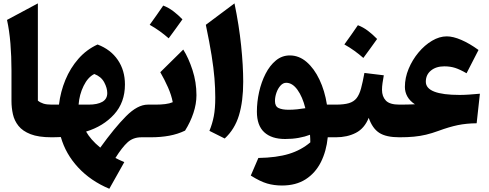

<svg xmlns="http://www.w3.org/2000/svg" viewBox="-20 -823 2933 1151"><path d="M207 -802.7V-219.7Q221.2 -208 240.2 -201.9Q259.3 -195.8 289.1 -195.8H289.6V0H289.1Q210.9 0 163.3 -18.6Q115.7 -37.1 90.8 -68.4Q65.9 -99.6 57.4 -138.4Q48.8 -177.2 48.8 -217.3V-401.4Q48.8 -483.9 42.5 -562Q36.1 -640.1 22 -703.6Z M564.9 -556.2Q643.6 -526.4 686.3 -463.6Q729 -400.9 729 -316.4Q729 -209 664.3 -137.5Q599.6 -65.9 496.1 -34.2Q508.8 -11.7 529.5 12.5Q550.3 36.6 581.1 62Q666.5 -56.6 735.6 -126.2Q804.7 -195.8 866.2 -195.8H866.7V0H827.6Q778.3 0 745.1 30Q711.9 60.1 671.9 124Q681.6 128.9 696.8 136.2Q711.9 143.6 725.1 148.9L635.3 308.6Q523.4 261.7 448.5 180.9Q373.5 100.1 344.7 -1.5Q331.1 -1 317.4 -0.5Q303.7 0 289.6 0Q278.8 0 273.4 -8.1Q268.1 -16.1 268.1 -38.6V-157.2Q268.1 -179.7 273.4 -187.7Q278.8 -195.8 289.6 -195.8H333.5Q342.8 -273.4 372.1 -344.2Q401.4 -415 450 -470.5Q498.5 -525.9 564.9 -556.2ZM545.4 -379.4Q506.8 -360.4 481.2 -308.1Q455.6 -255.9 451.2 -195.8H511.2Q564 -195.8 593.5 -212.6Q623 -229.5 623 -265.1Q623 -295.4 604.7 -329.6Q586.4 -363.8 545.4 -379.4Z M958.5 -789.6Q990.7 -777.3 1019.5 -755.4Q1048.3 -733.4 1073.7 -707Q1053.7 -679.2 1033.2 -650.6Q1012.7 -622.1 991.2 -593.3Q966.3 -615.2 938 -635.7Q909.7 -656.2 877.4 -674.3Q898.9 -703.6 918.9 -732.4Q939 -761.2 958.5 -789.6ZM866.7 0Q856 0 850.6 -8.1Q845.2 -16.1 845.2 -38.6V-157.2Q845.2 -179.7 850.6 -187.7Q856 -195.8 866.7 -195.8H913.1Q944.3 -195.8 970.2 -199Q996.1 -202.1 1015.6 -210.4Q1007.8 -252.4 987.1 -299.3Q966.3 -346.2 940.9 -390.1L1078.6 -525.9Q1110.4 -475.6 1134 -403.1Q1157.7 -330.6 1157.7 -252.4Q1157.7 -200.2 1139.6 -145.8Q1121.6 -91.3 1089.4 -40Q1045.9 -19 995.1 -9.5Q944.3 0 882.8 0Z M1385.7 -802.7Q1413.1 -670.4 1425.5 -549.8Q1438 -429.2 1438 -333Q1438 -215.8 1412.6 -131.8Q1387.2 -47.9 1327.1 7.3L1235.4 -38.6Q1252.9 -80.6 1261.7 -126.2Q1270.5 -171.9 1270.5 -238.3Q1270.5 -294.4 1265.6 -354.2Q1260.7 -414.1 1248.5 -490.7Q1236.3 -567.4 1213.9 -674.3Z M1717.3 -490.7Q1772.5 -490.7 1817.9 -451.7Q1863.3 -412.6 1895 -345.9Q1926.8 -279.3 1939.9 -195.8H1993.7V0H1944.8Q1936.5 83.5 1903.6 148.9Q1870.6 214.4 1812.5 251.7Q1754.4 289.1 1670.4 289.1Q1623 289.1 1581.5 277.1Q1540 265.1 1483.4 229.5L1528.8 124Q1638.2 122.1 1711.9 99.6Q1785.6 77.1 1840.3 30.3Q1840.3 19 1839.8 8.1Q1839.4 -2.9 1838.4 -15.1Q1808.6 -3.4 1770.8 3.4Q1732.9 10.3 1689.5 10.3Q1607.9 10.3 1564 -30.3Q1520 -70.8 1520 -153.8Q1520 -211.9 1533.2 -271.2Q1546.4 -330.6 1571.8 -380.4Q1597.2 -430.2 1633.8 -460.4Q1670.4 -490.7 1717.3 -490.7ZM1695.8 -326.7Q1676.8 -326.7 1661.4 -309.6Q1646 -292.5 1637.2 -267.3Q1628.4 -242.2 1628.4 -217.3Q1628.4 -185.5 1650.1 -175.3Q1671.9 -165 1710 -165Q1734.4 -165 1761.2 -167.7Q1788.1 -170.4 1810.5 -174.3Q1793.5 -242.7 1763.2 -284.7Q1732.9 -326.7 1695.8 -326.7Z M2125.5 -671.9Q2157.7 -659.7 2186.5 -637.7Q2215.3 -615.7 2240.7 -589.4Q2220.7 -561.5 2200.2 -533Q2179.7 -504.4 2158.2 -475.6Q2133.3 -497.6 2105 -518.1Q2076.7 -538.6 2044.4 -556.6Q2065.9 -585.9 2085.9 -614.7Q2106 -643.6 2125.5 -671.9ZM1993.7 0Q1982.9 0 1977.5 -8.1Q1972.2 -16.1 1972.2 -38.6V-157.2Q1972.2 -179.7 1977.5 -187.7Q1982.9 -195.8 1993.7 -195.8Q2042.5 -195.8 2071.8 -204.6Q2101.1 -213.4 2117.7 -234.6Q2134.3 -255.9 2144.3 -292.7Q2154.3 -329.6 2164.6 -385.7L2280.8 -371.6Q2276.4 -347.7 2273.2 -325.4Q2270 -303.2 2270 -284.7Q2270 -244.6 2293 -220.2Q2315.9 -195.8 2374.5 -195.8H2375V0H2374.5Q2294.9 0 2253.7 -26.6Q2212.4 -53.2 2190.4 -116.7Q2165 -53.2 2113.3 -26.6Q2061.5 0 1993.7 0Z M2658.2 -605Q2696.3 -605 2745.6 -583.7Q2794.9 -562.5 2848.6 -523.4L2776.9 -383.8Q2737.3 -406.7 2708.3 -416Q2679.2 -425.3 2643.6 -425.3Q2594.2 -425.3 2563.5 -400.1Q2532.7 -375 2532.7 -333Q2532.7 -253.9 2735.8 -253.9Q2761.2 -253.9 2791 -255.9Q2820.8 -257.8 2856.9 -261.2L2837.4 -84Q2775.9 -83.5 2724.1 -72.8Q2672.4 -62 2608.9 -38.6Q2568.8 -23.9 2533.9 -15.6Q2499 -7.3 2461.4 -3.7Q2423.8 0 2375 0Q2353.5 0 2353.5 -38.6V-157.2Q2353.5 -195.8 2375 -195.8Q2397.5 -195.8 2422.9 -196.3Q2448.2 -196.8 2467.3 -197.8Q2437 -217.8 2422.1 -244.4Q2407.2 -271 2407.2 -301.8Q2407.2 -356.9 2429.7 -410.6Q2452.1 -464.4 2488.8 -508.3Q2525.4 -552.2 2569.8 -578.6Q2614.3 -605 2658.2 -605Z"/></svg>

Font: Pinar-DS2-FD ExtraBold
Style: Regular
Weight: 800
Designer: Amin Abedi
Version: Version 3.000